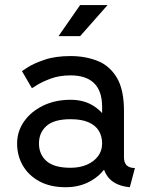

<svg xmlns="http://www.w3.org/2000/svg" viewBox="-20 -743 597 772"><path d="M244.1 9.8Q299.3 9.8 342.3 -13.9Q385.3 -37.6 409.9 -77.4Q434.6 -117.2 434.6 -166Q434.6 -214.8 413.8 -254.6Q393.1 -294.4 354.7 -318.1Q316.4 -341.8 263.7 -341.8Q201.7 -341.8 153.1 -318.1Q104.5 -294.4 76.7 -254.6Q48.8 -214.8 48.8 -166Q48.8 -117.2 71.8 -77.4Q94.7 -37.6 138.4 -13.9Q182.1 9.8 244.1 9.8ZM390.6 -166Q390.6 -136.7 374 -114.7Q357.4 -92.8 328.9 -80.6Q300.3 -68.4 263.7 -68.4Q197.8 -68.4 167.2 -95.2Q136.7 -122.1 136.7 -166Q136.7 -210 167.2 -236.8Q197.8 -263.7 263.7 -263.7Q307.6 -263.7 335.7 -251.5Q363.8 -239.3 377.2 -217.3Q390.6 -195.3 390.6 -166ZM478.5 -110.8V-296.9Q478.5 -382.3 450 -430.4Q421.4 -478.5 372.6 -498Q323.7 -517.6 263.7 -517.6Q201.7 -517.6 158 -502.4Q114.3 -487.3 91.3 -472.2Q68.4 -457 68.4 -457L108.4 -388.2Q108.4 -388.2 128.9 -401.1Q149.4 -414.1 184.3 -427Q219.2 -439.9 263.2 -439.9Q293.9 -439.9 317.6 -432.4Q341.3 -424.8 357.7 -409.2Q374 -393.6 382.3 -369.6Q390.6 -345.7 390.6 -312.5V-228.5L400.4 -219.2V-125L390.6 -110.8Q390.6 -82.5 398.2 -61Q405.8 -39.6 419.9 -24.7Q434.1 -9.8 454.8 -1.2Q475.6 7.3 502 9.8L522.5 -67.4Q500.5 -67.4 489.5 -78.1Q478.5 -88.9 478.5 -110.8ZM302.2 -597.7 412.6 -722.7H302.2L215.3 -597.7Z"/></svg>

Font: Giphurs
Style: Regular
Weight: 400
Version: Version 2.010